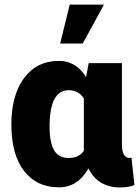

<svg xmlns="http://www.w3.org/2000/svg" viewBox="-20 -802 602 832"><path d="M508.3 -528.3V-172.4Q509.8 -117.7 542 -117.7Q547.4 -117.7 549.8 -119.1L562.5 0Q537.6 10.3 501.5 10.3Q403.8 10.3 363.3 -72.3Q316.9 9.8 234.9 9.8Q139.6 9.8 84.5 -60.8Q29.3 -131.3 29.3 -263.2Q29.3 -388.7 84.2 -463.4Q139.2 -538.1 235.8 -538.1Q309.6 -538.1 353 -467.8L364.3 -528.3ZM194.8 -252.9Q194.8 -183.1 215.1 -150.1Q235.4 -117.2 276.4 -117.2Q321.3 -117.2 343.3 -147.9V-375Q321.3 -411.1 277.3 -411.1Q194.8 -411.1 194.8 -252.9ZM282.2 -782.2H430.7L338.4 -613.3H240.7Z"/></svg>

Font: Roboto Black
Style: Regular
Weight: 900
Designer: Google
Version: Version 2.134; 2016